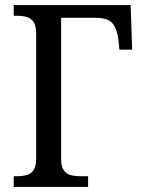

<svg xmlns="http://www.w3.org/2000/svg" viewBox="-20 -734 577 754"><path d="M34 0V-42H47Q69 -42 86 -47Q103 -52 112.5 -67Q122 -82 122 -111V-602Q122 -633 112 -647.5Q102 -662 86 -667Q70 -672 49 -672H34V-714H493L499 -539H449L445 -577Q441 -616 423.5 -640Q406 -664 356 -664H220V-110Q220 -81 230 -66Q240 -51 257.5 -46.5Q275 -42 296 -42H326V0Z"/></svg>

Font: Noto Serif SemiCondensed
Style: Regular
Weight: 400
Width: 4
Designer: Monotype Design Team
Foundry: Monotype Imaging Inc.
Version: Version 2.013